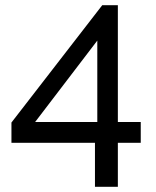

<svg xmlns="http://www.w3.org/2000/svg" viewBox="-20 -591 598 738"><path d="M433 127V-42H521V-122H433V-571H373L24 -120V-42H345V127ZM354 -435V-122H115Z"/></svg>

Font: Raleway Med
Style: Regular
Weight: 500
Designer: Matt McInerney, Pablo Impallari, Rodrigo Fuenzalida
Foundry: Matt McInerney, Pablo Impallari, Rodrigo Fuenzalida
Version: Version 3.00 July 28, 2015